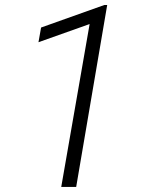

<svg xmlns="http://www.w3.org/2000/svg" viewBox="-20 -733 582 753"><path d="M278.8 0H220.2L331.5 -638.7L130.9 -567.4L141.1 -625L389.2 -713.4H400.4Z"/></svg>

Font: RobotoInd Light
Style: Italic
Weight: 300
Italic angle: -12°
Designer: Google
Version: Version 2.001151; 2014